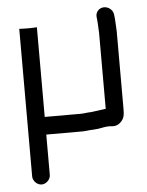

<svg xmlns="http://www.w3.org/2000/svg" viewBox="-50 -561 582 759"><g transform="rotate(-5 241.0 -182.0)"><path d="M50 -460V-85L120 -109V-465L102 -464C94 -464 50 -464 50 -460ZM120 121V-39H263C277 -39 290 -42 305 -42C313 -43 320 -43 327 -44C341 -46 355 -50 370 -50C377 -49 383 -49 388 -49C399 -49 409 -54 417 -62C432 -77 433 -90 433 -118V-422C433 -436 431 -448 431 -460C431 -471 429 -481 428 -491C422 -520 382 -532 364 -506C354 -491 361 -479 361 -460C361 -447 363 -436 363 -422V-120C343 -117 323 -115 303 -112C289 -112 277 -109 263 -109H120V-460C120 -464 76 -464 68 -464C50 -464 50 -465 50 -465V121C50 139 67 156 85 156C103 156 120 139 120 121Z"/></g></svg>

Font: Electronic
Style: Bd
Weight: 700
Version: Version 1.011